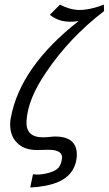

<svg xmlns="http://www.w3.org/2000/svg" viewBox="-20 -633 471 832"><path d="M430 -613 431 -585Q282 -471 180 -320Q101 -205 95 -110Q90 -38 166 -38Q181 -38 190 -39Q192 -40 198 -40Q204 -40 206 -41Q313 -47 313 38Q313 50 310 64Q292 153 170 173Q135 179 111 179L123 122Q148 126 179 119Q212 112 228 99Q244 86 248 57Q252 37 237.5 26.5Q223 16 189 16Q173 16 142 17Q84 18 52 -16Q24 -45 24 -95Q24 -110 27 -123Q68 -344 321 -542Q283 -535 247 -543Q217 -551 196 -569L240 -613Q280 -592 316 -590Q366 -588 430 -613Z"/></svg>

Font: GFS Neohellenic Rg
Style: Italic
Weight: 400
Italic angle: -12°
Designer: Takis Katsoulidis and George D. Matthiopoulos
Foundry: Takis Katsoulidis and George D. Matthiopoulos
Version: Version 1.0